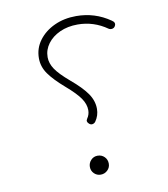

<svg xmlns="http://www.w3.org/2000/svg" viewBox="-76 -730 693 790"><g transform="rotate(-10 270.0 -335.0)"><path d="M436 -620.6Q453.1 -609.9 443.8 -595.2Q439.9 -588.9 432.4 -587.4Q424.8 -585.9 418 -589.8Q361.8 -629.4 294.4 -629.4Q252.9 -629.4 220.2 -614.5Q187.5 -599.6 168.7 -574.2Q149.9 -548.8 149.9 -518.1Q149.9 -492.7 166.3 -468Q182.6 -443.4 225.1 -407.2Q270 -369.6 291.5 -338.9Q313 -308.1 313 -273.9Q313 -246.1 296.9 -223.1Q292.5 -216.8 284.9 -215.1Q277.3 -213.4 270.5 -219.2Q258.3 -229.5 266.1 -240.7Q276.9 -255.9 276.9 -274.9Q276.9 -299.8 259.8 -324.7Q242.7 -349.6 200.2 -386.2Q156.7 -423.8 135.3 -454.1Q113.8 -484.4 113.8 -520Q113.8 -561.5 138.2 -594.2Q162.6 -627 203.4 -645.8Q244.1 -664.6 294.4 -664.6Q372.6 -664.6 436 -620.6ZM242.7 -43.5Q242.7 -59.6 253.9 -71.5Q265.1 -83.5 281.7 -83.5Q298.8 -83.5 310.3 -72Q321.8 -60.5 321.8 -43.5Q321.8 -26.9 309.8 -15.6Q297.9 -4.4 281.7 -4.4Q265.6 -4.4 254.2 -15.6Q242.7 -26.9 242.7 -43.5Z"/></g></svg>

Font: Mikhak-DS1-FD ExtraLight
Style: Regular
Weight: 200
Designer: Amin Abedi
Version: Version 3.2